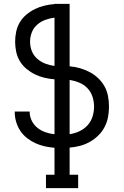

<svg xmlns="http://www.w3.org/2000/svg" viewBox="-20 -755 640 990"><path d="M217 215V146H261V7Q236 5 211 -0.5Q186 -6 163 -16.5Q140 -27 119.5 -43Q99 -59 85 -80Q71 -101 63.5 -126Q56 -151 56 -176V-180H133V-178Q133 -154 144 -132Q155 -110 173.5 -95.5Q192 -81 215 -73Q238 -65 261 -63V-346Q235 -348 209.5 -354Q184 -360 160.5 -371.5Q137 -383 116.5 -400Q96 -417 82.5 -439.5Q69 -462 63.5 -488Q58 -514 58 -540Q58 -566 63.5 -592Q69 -618 82.5 -640.5Q96 -663 116.5 -680Q137 -697 160.5 -708.5Q184 -720 209.5 -726Q235 -732 261 -734V-735H339V-413Q366 -411 392 -403.5Q418 -396 442 -383.5Q466 -371 486 -352Q506 -333 519 -309.5Q532 -286 537 -259Q542 -232 542 -205Q542 -178 537 -151Q532 -124 519 -99.5Q506 -75 486.5 -56Q467 -37 443 -23.5Q419 -10 392.5 -3Q366 4 339 6V146H383V215ZM261 -415V-664Q237 -661 213.5 -652.5Q190 -644 171.5 -627.5Q153 -611 144 -588Q135 -565 135 -540Q135 -515 144 -492Q153 -469 171.5 -452.5Q190 -436 213.5 -427Q237 -418 261 -415ZM339 -63Q365 -67 389 -78Q413 -89 431 -108.5Q449 -128 457 -153.5Q465 -179 465 -205Q465 -231 457 -256Q449 -281 431 -300Q413 -319 388.5 -329Q364 -339 339 -343Z"/></svg>

Font: Iosevka HT Extended
Style: Regular
Weight: 400
Width: 7
Monospace: yes
Designer: Belleve Invis
Foundry: Belleve Invis
Version: Version 32.3.0; ttfautohint (v1.8.4)